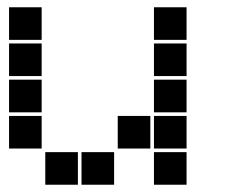

<svg xmlns="http://www.w3.org/2000/svg" viewBox="-20 -515 640 530"><path d="M6 -495Q5 -495 5 -495Q5 -495 5 -494V-406Q5 -405 5 -405Q5 -405 6 -405H94Q95 -405 95 -405Q95 -405 95 -406V-494Q95 -495 95 -495Q95 -495 94 -495ZM406 -495Q405 -495 405 -495Q405 -495 405 -494V-406Q405 -405 405 -405Q405 -405 406 -405H494Q495 -405 495 -405Q495 -405 495 -406V-494Q495 -495 495 -495Q495 -495 494 -495ZM6 -395Q5 -395 5 -395Q5 -395 5 -394V-306Q5 -305 5 -305Q5 -305 6 -305H94Q95 -305 95 -305Q95 -305 95 -306V-394Q95 -395 95 -395Q95 -395 94 -395ZM406 -395Q405 -395 405 -395Q405 -395 405 -394V-306Q405 -305 405 -305Q405 -305 406 -305H494Q495 -305 495 -305Q495 -305 495 -306V-394Q495 -395 495 -395Q495 -395 494 -395ZM6 -295Q5 -295 5 -295Q5 -295 5 -294V-206Q5 -205 5 -205Q5 -205 6 -205H94Q95 -205 95 -205Q95 -205 95 -206V-294Q95 -295 95 -295Q95 -295 94 -295ZM406 -295Q405 -295 405 -295Q405 -295 405 -294V-206Q405 -205 405 -205Q405 -205 406 -205H494Q495 -205 495 -205Q495 -205 495 -206V-294Q495 -295 495 -295Q495 -295 494 -295ZM6 -195Q5 -195 5 -195Q5 -195 5 -194V-106Q5 -105 5 -105Q5 -105 6 -105H94Q95 -105 95 -105Q95 -105 95 -106V-194Q95 -195 95 -195Q95 -195 94 -195ZM306 -195Q305 -195 305 -195Q305 -195 305 -194V-106Q305 -105 305 -105Q305 -105 306 -105H394Q395 -105 395 -105Q395 -105 395 -106V-194Q395 -195 395 -195Q395 -195 394 -195ZM406 -195Q405 -195 405 -195Q405 -195 405 -194V-106Q405 -105 405 -105Q405 -105 406 -105H494Q495 -105 495 -105Q495 -105 495 -106V-194Q495 -195 495 -195Q495 -195 494 -195ZM106 -95Q105 -95 105 -95Q105 -95 105 -94V-6Q105 -5 105 -5Q105 -5 106 -5H194Q195 -5 195 -5Q195 -5 195 -6V-94Q195 -95 195 -95Q195 -95 194 -95ZM206 -95Q205 -95 205 -95Q205 -95 205 -94V-6Q205 -5 205 -5Q205 -5 206 -5H294Q295 -5 295 -5Q295 -5 295 -6V-94Q295 -95 295 -95Q295 -95 294 -95ZM406 -95Q405 -95 405 -95Q405 -95 405 -94V-6Q405 -5 405 -5Q405 -5 406 -5H494Q495 -5 495 -5Q495 -5 495 -6V-94Q495 -95 495 -95Q495 -95 494 -95Z"/></svg>

Font: Doto Black
Style: Regular
Weight: 900
Monospace: yes
Version: Version 1.000